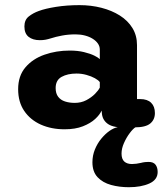

<svg xmlns="http://www.w3.org/2000/svg" viewBox="-20 -508 659 767"><path d="M468.2 0.8Q427.8 0.8 407.8 -15.3Q387.8 -31.3 386.7 -59.2L385.8 -66.2Q379 -50.2 360.3 -32.8Q341.7 -15.5 311.2 -3.5Q280.8 8.5 238 8.5Q185.2 8.5 143.2 -10.2Q101.2 -29 76.8 -64.8Q52.5 -100.5 52.5 -151.7Q52.5 -205 81.7 -239.1Q110.8 -273.2 157.9 -289.6Q205 -306 258.5 -306Q290.5 -306 315.5 -299.9Q340.5 -293.8 356.8 -285.8Q373 -277.7 378.7 -271.8V-310Q378.7 -323 371.1 -334Q363.5 -345 350.2 -353.2Q337 -361.5 319.4 -366.1Q301.8 -370.7 281.8 -370.7Q253 -370.7 227.8 -365.9Q202.5 -361.2 182.7 -354.7Q171.5 -351.2 161.3 -349.3Q151.2 -347.5 139.2 -347.5Q111.2 -347.5 94.3 -360.8Q77.5 -374.2 77.5 -402.3Q77.5 -428.5 94.8 -442.2Q112.2 -456 135.2 -464.2Q160.5 -473.7 203.8 -480.6Q247.2 -487.5 297.8 -487.5Q343.7 -487.5 385.1 -476.9Q426.5 -466.3 458.6 -446.1Q490.7 -425.8 509 -396.1Q527.3 -366.3 527.3 -328V-112.2H540Q568.8 -112.2 583.8 -97.4Q598.8 -82.7 598.8 -56.3Q598.8 -30.2 580.3 -14.7Q561.8 0.8 517.5 0.8ZM378.7 -180Q373.5 -187.5 359.1 -195.5Q344.7 -203.5 325.4 -208.8Q306.2 -214.2 285.7 -214.2Q250 -214.2 226.2 -201Q202.3 -187.8 202.3 -156.2Q202.3 -134.7 212.3 -121.5Q222.3 -108.3 239.7 -102.7Q257 -97 278.5 -97Q304.2 -97 324.8 -107.8Q345.3 -118.7 359.4 -132.9Q373.5 -147.2 378.7 -158.2ZM494.6 239.9Q457.2 239.9 423.9 230.9Q390.5 221.8 369.8 199.9Q349.2 178 349.2 140.2Q349.2 113.4 359 89.3Q368.8 65.2 384.4 46.2Q400 27.2 417.3 15Q434.7 2.9 450.1 0H521.7Q511.3 6.3 498.2 23.8Q485.1 41.2 475.3 63.2Q465.5 85.2 465.5 105.4Q465.5 127.3 476.5 137.3Q487.6 147.3 507.3 147.3Q513.9 147.3 524.9 146Q535.8 144.6 542.3 142.8Q551.2 140.5 559.1 139.6Q566.9 138.8 573.2 138.8Q593 138.8 601.4 150Q609.8 161.3 609.8 179Q609.8 210.2 576.5 225.1Q543.3 239.9 494.6 239.9Z"/></svg>

Font: Sono ExtraLight
Style: Regular
Weight: 200
Designer: Tyler Finck
Foundry: Tyler Finck
Version: Version 2.112